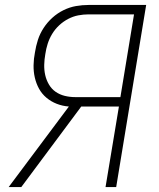

<svg xmlns="http://www.w3.org/2000/svg" viewBox="-20 -755 640 775"><path d="M15 0 258 -325Q232 -327 209 -336Q186 -345 167.5 -360.5Q149 -376 137.5 -397Q126 -418 120.5 -442Q115 -466 115.5 -492Q116 -518 121 -543Q125 -569 133 -594Q141 -619 156 -642Q171 -665 191.5 -683.5Q212 -702 236.5 -714Q261 -726 286.5 -730.5Q312 -735 338 -735H570L449 0H406L460 -325H308L66 0ZM284 -363H466L521 -697H338Q317 -697 296 -693Q275 -689 255 -678.5Q235 -668 218.5 -652.5Q202 -637 190.5 -618Q179 -599 172.5 -578.5Q166 -558 163 -537Q159 -515 158.5 -493.5Q158 -472 162.5 -452Q167 -432 177.5 -414Q188 -396 204.5 -384.5Q221 -373 241.5 -368Q262 -363 284 -363Z"/></svg>

Font: Iosevka Extralight Extended
Style: Italic
Weight: 200
Width: 7
Italic angle: -9°
Monospace: yes
Designer: Belleve Invis
Foundry: Belleve Invis
Version: Version 32.5.0; ttfautohint (v1.8.4)